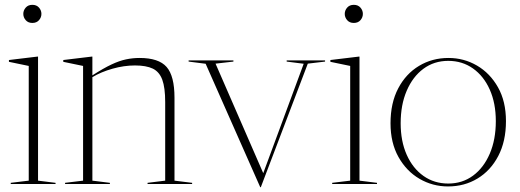

<svg xmlns="http://www.w3.org/2000/svg" viewBox="-20 -762 2154 795"><path d="M114 -667Q96.5 -667 86.5 -678.5Q76.5 -690 76.5 -704.5Q76.5 -719 86.5 -730.5Q96.5 -742 114 -742Q131.5 -742 141.5 -730.5Q151.5 -719 151.5 -704.5Q151.5 -690 141.5 -678.5Q131.5 -667 114 -667ZM137.5 -527.5V-14L210 -5V0H24.5V-5L99 -14V-489L17 -506V-513.5L133.5 -527.5Z M591 -5 664 -14V-339.5Q664 -399 652 -431.8Q640 -464.5 612.8 -477.8Q585.5 -491 539 -491Q493.5 -491 445.8 -477.5Q398 -464 362.5 -442.5V-14L435 -5V0H249.5V-5L324 -14V-489L242 -506V-513.5L358.5 -527.5H362.5V-450Q408.5 -479.5 441.5 -495Q474.5 -510.5 502 -516.2Q529.5 -522 558 -522Q637 -522 669.8 -484.8Q702.5 -447.5 702.5 -357.5V-14L775.5 -5V0H591Z M1254.5 -498.5 1060 13H1057.5L831.5 -498L761 -507V-512H946.5V-507L872.5 -498.5L1070 -45L1237.5 -498L1167 -507V-512H1326V-507Z M1445 -667Q1427.5 -667 1417.5 -678.5Q1407.5 -690 1407.5 -704.5Q1407.5 -719 1417.5 -730.5Q1427.5 -742 1445 -742Q1462.5 -742 1472.5 -730.5Q1482.5 -719 1482.5 -704.5Q1482.5 -690 1472.5 -678.5Q1462.5 -667 1445 -667ZM1468.5 -527.5V-14L1541 -5V0H1355.5V-5L1430 -14V-489L1348 -506V-513.5L1464.5 -527.5Z M1835 10Q1771.5 10 1717.2 -21.5Q1663 -53 1630 -111.8Q1597 -170.5 1597 -251.5Q1597 -335.5 1628.8 -396Q1660.5 -456.5 1715 -489.2Q1769.5 -522 1837 -522Q1901 -522 1955 -490.5Q2009 -459 2042 -400.5Q2075 -342 2075 -260.5Q2075 -177 2043.2 -116.2Q2011.5 -55.5 1957.2 -22.8Q1903 10 1835 10ZM1836 -2Q1894.5 -2 1938.8 -34.8Q1983 -67.5 2008 -125.8Q2033 -184 2033 -260.5Q2033 -334.5 2008 -390.8Q1983 -447 1938.5 -478.5Q1894 -510 1836 -510Q1777.5 -510 1733.2 -477.2Q1689 -444.5 1664 -386.2Q1639 -328 1639 -251.5Q1639 -177.5 1664 -121.2Q1689 -65 1733.5 -33.5Q1778 -2 1836 -2Z"/></svg>

Font: Newsreader Display ExtraLight
Style: Regular
Weight: 275
Designer: Hugues Gentile
Foundry: Production Type
Version: Version 1.001